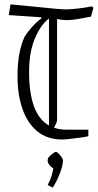

<svg xmlns="http://www.w3.org/2000/svg" viewBox="-20 -628 449 878"><path d="M407 -592 396 -552Q362 -545 334.5 -540.5Q307 -536 287 -536Q274 -536 262.5 -537.5Q251 -539 241 -541V-81Q241 -73 236.5 -63Q232 -53 227 -44Q252 -35 284 -35H384V-5Q366 -1 342 2Q318 5 296.5 7.5Q275 10 265 10Q196 10 150.5 -27.5Q105 -65 82.5 -130.5Q60 -196 60 -280Q60 -391 93 -461Q103 -478 125 -503Q147 -528 171 -545H169L168 -549L20 -559L28 -608Q86 -603 138 -597.5Q190 -592 228.5 -588.5Q267 -585 284 -585Q298 -585 331.5 -588.5Q365 -592 401 -599ZM113 -299Q113 -105 204 -54V-543Q170 -520 141.5 -456.5Q113 -393 113 -299ZM221 230 198 218Q211 194 216 176Q221 158 224 142Q211 134 204 123.5Q197 113 198 105L200 94Q201 92 208.5 85Q216 78 224.5 72Q233 66 236 66Q239 66 247 73.5Q255 81 261.5 90.5Q268 100 268 104Q268 128 253.5 165.5Q239 203 221 230Z"/></svg>

Font: Grenze Gotisch ExtraLight
Style: Regular
Weight: 200
Designer: Renata Polastri
Foundry: Omnibus-Type
Version: Version 1.001